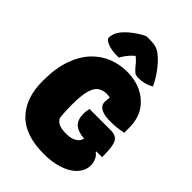

<svg xmlns="http://www.w3.org/2000/svg" viewBox="-281 -1078 1212 1212"><g transform="rotate(45 325.0 -472.0)"><path d="M354 -385H547Q591 -385 608 -355Q625 -325 625 -245V-226H574V-220Q592 -209 602 -186Q612 -163 612 -139Q612 -112 600.5 -89Q589 -66 568 -46Q534 -15 478 2.5Q422 20 351 20Q183 20 101.5 -65Q20 -150 20 -296V-304Q20 -417 48.5 -496Q77 -575 124.5 -624.5Q172 -674 232 -697Q292 -720 355 -720Q415 -720 464.5 -701.5Q514 -683 548 -649Q615 -585 615 -481V-434Q560 -422 505 -422Q450 -421 420 -437Q390 -453 390 -484Q390 -503 394 -526Q381 -530 363 -530Q331 -530 306.5 -514Q282 -498 269 -454Q256 -410 256 -326V-318Q256 -260 262 -212Q273 -190 296.5 -180Q320 -170 360 -170Q405 -170 430.5 -186Q456 -202 462 -228Q401 -234 374.5 -259.5Q348 -285 348 -336Q348 -363 354 -385ZM283 -964H312Q348 -964 371.5 -957Q395 -950 423 -925Q452 -900 483 -858.5Q514 -817 537 -769Q510 -753 484.5 -747Q459 -741 433 -741Q408 -741 395 -753Q382 -765 372 -777Q364 -788 353 -800Q342 -812 326 -826H320Q294 -803 279 -782Q264 -761 255 -745H249Q186 -745 153.5 -759.5Q121 -774 121 -790Q121 -804 126.5 -821.5Q132 -839 144 -856Q166 -886 205 -916Q244 -946 283 -964Z"/></g></svg>

Font: Recursive Sn Csl St XBk
Style: Regular
Weight: 1000
Version: Version 1.079;hotconv 1.0.112;makeotfexe 2.5.65598; ttfautoh